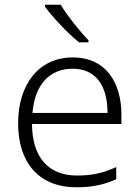

<svg xmlns="http://www.w3.org/2000/svg" viewBox="-20 -786 592 816"><path d="M238 -766H171V-758C200 -717 266 -646 316 -606H356V-615C318 -654 264 -722 238 -766ZM290 -542C142 -542 57 -424 57 -262C57 -95 145 10 305 10C373 10 421 -1 474 -24V-76C415 -50 373 -40 307 -40C185 -40 117 -118 116 -259H496V-298C496 -440 426 -542 290 -542ZM289 -494C390 -494 437 -418 437 -306H118C128 -427 191 -494 289 -494Z"/></svg>

Font: Noto Sans Malayalam Light
Style: Regular
Weight: 300
Designer: Jelle Bosma - Monotype Design Team
Foundry: Monotype Imaging Inc.
Version: Version 2.104